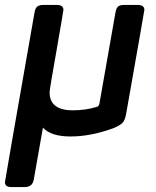

<svg xmlns="http://www.w3.org/2000/svg" viewBox="-38 -538 632 778"><path d="M62 220H8Q-18 220 -18 200Q-18 195 102 -488Q105 -505 113 -511.5Q121 -518 138 -518H192Q219 -518 219 -498Q219 -494 192 -339Q163 -176 163 -164Q163 -91 257 -91Q308 -91 351 -104Q363 -106 365 -119L430 -488Q433 -505 440.5 -511.5Q448 -518 465 -518H520Q547 -518 547 -498Q547 -494 473 -76Q469 -52 459 -41Q449 -30 425 -20Q332 15 248 15Q168 15 136 -21L99 189Q94 220 62 220Z"/></svg>

Font: YamahaIndonesia935. App
Style: Bold Italic
Weight: 700
Italic angle: -10°
Designer: Dalton Maag Ltd
Foundry: Dalton Maag Ltd
Version: Version 1.002; January 01, 2024; Regular/Italic